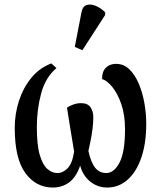

<svg xmlns="http://www.w3.org/2000/svg" viewBox="-20 -830 721 860"><path d="M217 10Q141 10 93.5 -55Q46 -120 46 -257Q46 -320 65 -378.5Q84 -437 120.5 -481.5Q157 -526 210 -546L233 -525Q184 -484 164.5 -412Q145 -340 145 -262Q145 -179 158.5 -134.5Q172 -90 193 -72.5Q214 -55 237 -55Q262 -55 283 -76.5Q304 -98 312 -151Q307 -182 301 -218Q295 -254 289.5 -288Q284 -322 280 -348Q292 -356 309 -362Q326 -368 343 -368Q373 -368 385.5 -349.5Q398 -331 398 -305Q398 -282 394.5 -253.5Q391 -225 385.5 -198.5Q380 -172 376 -154Q387 -103 406 -79Q425 -55 456 -55Q491 -55 515.5 -102Q540 -149 540 -251Q540 -315 523.5 -363Q507 -411 483 -440.5Q459 -470 437 -476Q437 -510 454.5 -527Q472 -544 500 -544Q534 -544 559 -520Q584 -496 601 -456.5Q618 -417 626.5 -369.5Q635 -322 635 -275Q635 -188 613 -124Q591 -60 551.5 -25Q512 10 460 10Q418 10 385 -16Q352 -42 339 -88Q321 -36 289.5 -13Q258 10 217 10ZM349 -605 315 -620 345 -775Q350 -802 368.5 -807.5Q387 -813 409.5 -803.5Q432 -794 451 -775V-763Z"/></svg>

Font: Noto Serif ExtraCondensed Medium
Style: Regular
Weight: 500
Width: 2
Designer: Monotype Design Team
Foundry: Monotype Imaging Inc.
Version: Version 2.015